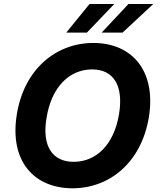

<svg xmlns="http://www.w3.org/2000/svg" viewBox="-20 -958 822 987"><path d="M745 -353.7C784.8 -595.9 657 -737.2 459.9 -737.2C270.2 -737.2 105.1 -605.1 66.8 -371.8C26.6 -130.3 154.8 9.9 353 9.9C541.5 9.9 705.6 -120.4 745 -353.7ZM219.5 -353.7C245 -511.4 337 -601.2 453.8 -601.2C561.1 -601.2 616.5 -521.3 592 -371.8C566.1 -214.1 474.8 -126.1 358.7 -126.1C252.1 -126.1 193.5 -203.5 219.5 -353.7ZM320.7 -790.5H426.8L567.5 -937.5H440.3ZM502.8 -790.5H610.1L768.1 -937.5H640.3Z"/></svg>

Font: Margiela Sans
Style: Bold Italic
Weight: 700
Italic angle: -9.39999°
Designer: Stefan Endress, Andreas Faust
Version: Version 1.100;FEAKit 1.0